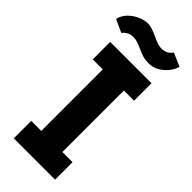

<svg xmlns="http://www.w3.org/2000/svg" viewBox="-313 -999 1042 1042"><g transform="rotate(45 208.0 -478.0)"><path d="M372 -606H294V-134H372V0H55V-134H132V-606H55V-740H372ZM193 -829Q171 -839 156 -843.5Q141 -848 125 -848Q87 -848 63 -817L-11 -851Q-3 -884 21 -907.5Q45 -931 74.5 -943.5Q104 -956 128 -956Q147 -956 165.5 -949.5Q184 -943 208 -932Q252 -911 275 -911Q296 -911 312 -918.5Q328 -926 340 -944L417 -910Q402 -865 365 -835Q328 -805 283 -805Q259 -805 238.5 -811Q218 -817 193 -829Z"/></g></svg>

Font: Arvo
Style: Bold
Weight: 700
Designer: Anton Koovit (Cyrillic Expansion: Cyreal)
Foundry: Anton Koovit, Yassin Baggar
Version: Version 3.000